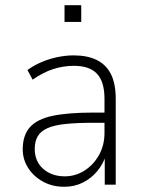

<svg xmlns="http://www.w3.org/2000/svg" viewBox="-20 -707 548 735"><path d="M226 8Q180 8 144 -12Q108 -32 87.5 -64.5Q67 -97 67 -135Q67 -189 94.5 -220Q122 -251 181 -263.5Q240 -276 336 -276H390V-237H338Q275 -237 231.5 -232.5Q188 -228 162 -216.5Q136 -205 124.5 -185.5Q113 -166 113 -137Q113 -89 145.5 -60.5Q178 -32 228 -32Q269 -32 303.5 -54Q338 -76 359 -113.5Q380 -151 380 -198V-329Q380 -394 351.5 -424.5Q323 -455 263 -455Q222 -455 183.5 -442.5Q145 -430 105 -402L85 -439Q110 -457 139.5 -469.5Q169 -482 200.5 -488.5Q232 -495 262 -495Q314 -495 350 -477.5Q386 -460 404.5 -423.5Q423 -387 423 -329V0H381V-114H386Q375 -79 352 -51.5Q329 -24 297 -8Q265 8 226 8ZM227 -623V-687H291V-623Z"/></svg>

Font: Nunito Sans 10pt SemiCondensed ExtraLight
Style: Regular
Weight: 250
Width: 4
Designer: Vernon Adams
Foundry: Vernon Adams
Version: Version 3.101;gftools[0.9.27]